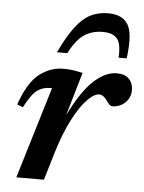

<svg xmlns="http://www.w3.org/2000/svg" viewBox="-50 -716 566 756"><g transform="rotate(5 233.0 -337.5)"><path d="M152.5 -362H145Q116.5 -362 94.2 -346Q72 -330 44.5 -277L21.5 -286.5Q53 -376 96.5 -409Q140 -442 191 -442Q212 -442 229.2 -439.5Q246.5 -437 267 -432L217 -261Q265.5 -359 311.5 -400.8Q357.5 -442.5 401 -442.5Q434 -442.5 450.2 -425.5Q466.5 -408.5 466.5 -381.5Q466.5 -351 445 -331.2Q423.5 -311.5 394.5 -311.5Q384.5 -311.5 371 -332Q356.5 -353.5 340 -353.5Q319.5 -353.5 292 -324.8Q264.5 -296 236.5 -241.8Q208.5 -187.5 185.5 -112L152 0H43ZM332.5 -600Q289.5 -600 258.2 -578.5Q227 -557 200.5 -504.5H159.5Q190.5 -569.5 218.5 -606.5Q246.5 -643.5 277.2 -659.2Q308 -675 347.5 -675Q405 -675 426.5 -637.5Q448 -600 435 -504.5H403Q406.5 -558 389.8 -579Q373 -600 332.5 -600Z"/></g></svg>

Font: Newsreader Text SemiBold
Style: Italic
Weight: 600
Italic angle: -17°
Designer: Hugues Gentile
Foundry: Production Type
Version: Version 1.001